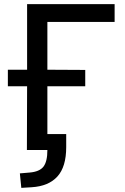

<svg xmlns="http://www.w3.org/2000/svg" viewBox="-20 -725 605 928"><path d="M83 183 76 113 123 109Q171 105 190 80.5Q209 56 209 0H110L111 -308H18V-388H111V-705H534V-619H209V-388L392 -387V-308H209V-77H300V-14Q300 81 257.5 128Q215 175 133 180Z"/></svg>

Font: Nunito Sans 7pt SemiCondensed Medium
Style: Regular
Weight: 500
Width: 4
Designer: Vernon Adams
Foundry: Vernon Adams
Version: Version 3.101;gftools[0.9.27]